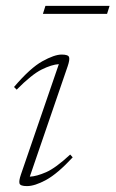

<svg xmlns="http://www.w3.org/2000/svg" viewBox="-20 -621 392 651"><path d="M51 -29.5 179.5 -403.5Q155 -402 121.2 -385.2Q87.5 -368.5 36.5 -317L27.5 -326Q82.5 -390.5 123.5 -413.2Q164.5 -436 189 -436Q211.5 -436 214.2 -427.2Q217 -418.5 209.5 -396.5L81 -22Q104 -23 136.5 -37.2Q169 -51.5 218 -97L226.5 -87.5Q175 -32 136.5 -11Q98 10 71.5 10Q49 10 46.2 1.2Q43.5 -7.5 51 -29.5ZM125.5 -574 134 -601H351.5L343 -574Z"/></svg>

Font: Newsreader 16pt ExtraLight
Style: Italic
Weight: 275
Italic angle: -17°
Designer: Hugues Gentile
Foundry: Production Type
Version: Version 1.003; ttfautohint (v1.8.3)